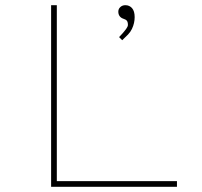

<svg xmlns="http://www.w3.org/2000/svg" viewBox="-20 -720 780 740"><path d="M177 0V-700H199V-22H662V0ZM451 -565 439 -577Q444 -582 452 -591Q460 -600 466.5 -609Q473 -618 473 -624Q473 -635 469 -640Q465 -645 455 -648Q446 -651 441 -658Q436 -665 436 -675Q436 -686 444 -693Q452 -700 463 -700Q479 -700 489 -688.5Q499 -677 499 -654Q499 -643 496.5 -631.5Q494 -620 488.5 -608.5Q483 -597 473.5 -587Q464 -577 451 -565Z"/></svg>

Font: Lexend Tera Thin
Style: Regular
Weight: 250
Version: Version 1.007